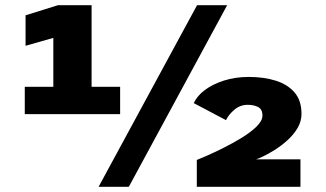

<svg xmlns="http://www.w3.org/2000/svg" viewBox="-20 -720 1255 740"><path d="M75.5 -280V-385.5H185.5V-574L78.5 -543.5V-661L203.5 -700H333V-385.5H443V-280ZM360 0 739.5 -700H855.5L476.5 0ZM738.5 0V-103.5Q747.5 -107 775.8 -119.2Q804 -131.5 840.2 -149.5Q876.5 -167.5 911.2 -188.8Q946 -210 968.8 -232.2Q991.5 -254.5 991.5 -274.5Q991.5 -299 974.8 -307.5Q958 -316 935 -316Q905.5 -316 883.2 -297Q861 -278 851 -257L727 -322.5Q739 -350 769.2 -372.8Q799.5 -395.5 843.2 -409.5Q887 -423.5 939 -423.5Q995.5 -423.5 1041.5 -409.5Q1087.5 -395.5 1114.8 -364.2Q1142 -333 1142 -281Q1142 -252 1126.5 -226Q1111 -200 1087.2 -178.8Q1063.5 -157.5 1038.2 -141.8Q1013 -126 993.2 -116.8Q973.5 -107.5 967 -106H1138V0Z"/></svg>

Font: Trispace SemiExpanded ExtraBold
Style: Regular
Weight: 800
Width: 6
Designer: Tyler Finck
Foundry: Etcetera Type Company
Version: Version 1.210; ttfautohint (v1.8.3)